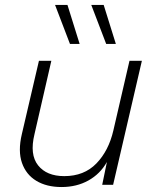

<svg xmlns="http://www.w3.org/2000/svg" viewBox="-20 -745 621 774"><path d="M228 9Q168 9 126.5 -16Q85 -41 68.5 -88.5Q52 -136 68 -204L137 -500H187L119 -204Q99 -122 133.5 -78.5Q168 -35 239 -35Q319 -35 368.5 -86Q418 -137 437 -219L502 -500H552L436 0H392L411 -92Q384 -44 336.5 -17.5Q289 9 228 9ZM252 -725 301 -568H262L202 -725ZM398 -725 447 -568H408L348 -725Z"/></svg>

Font: Work Sans Light
Style: Italic
Weight: 300
Italic angle: -13°
Designer: Wei Huang
Foundry: Wei Huang
Version: Version 2.010; ttfautohint (v1.8.3)